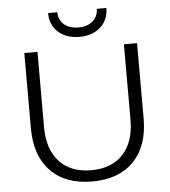

<svg xmlns="http://www.w3.org/2000/svg" viewBox="-60 -954 900 1018"><g transform="rotate(-5 390.0 -445.0)"><path d="M390 10Q248 10 169 -71.5Q90 -153 90 -299V-700H160V-299Q160 -181 220.5 -115.5Q281 -50 390 -50Q499 -50 559.5 -115.5Q620 -181 620 -299V-700H690V-299Q690 -153 611 -71.5Q532 10 390 10ZM389 -760Q319 -760 276.5 -798.5Q234 -837 234 -900H283Q283 -859 312 -834.5Q341 -810 389 -810Q436 -810 464.5 -835Q493 -860 493 -900H544Q544 -837 501.5 -798.5Q459 -760 389 -760Z"/></g></svg>

Font: Goli Light
Style: Regular
Weight: 300
Designer: jaikishan Patel
Foundry: MagicType
Version: Version 1.000